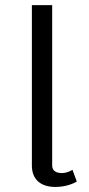

<svg xmlns="http://www.w3.org/2000/svg" viewBox="-20 -720 348 748"><path d="M279.2 -12.5 262.5 -58.3C255 -54.2 240 -45.8 220.8 -45.8C200.8 -45.8 183.3 -53.3 183.3 -75V-700H104.2V-75C104.2 -21.7 137.5 8.3 195.8 8.3C240 8.3 268.3 -6.7 279.2 -12.5Z"/></svg>

Font: BoonHome
Style: Book
Weight: 400
Designer: Sungsit Sawaiwan
Foundry: Sungsit Sawaiwan
Version: Version 0.2